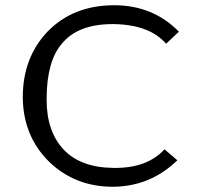

<svg xmlns="http://www.w3.org/2000/svg" viewBox="-20 -711 771 733"><path d="M413 -691Q414 -691 416 -691Q564 -691 663 -590L614 -544Q551 -617 414 -619Q412 -619 410 -619Q277 -619 216 -544Q159 -478 158 -337Q158 -333 158 -330Q158 -209 223 -140Q288 -71 414 -70Q417 -70 421 -70Q543 -70 608 -141L657 -99Q555 0 414 2Q413 2 411 2Q266 2 167 -94Q69 -191 67 -337Q67 -339 67 -340Q67 -491 162 -591Q259 -690 413 -691Z"/></svg>

Font: New Athena Unicode
Style: Regular
Weight: 400
Designer: J. Rusten 1997; rev. by R. Hancock 2001, 2002, rev. by D. Mastronarde 2002-2021
Foundry: GreekKeys New Athena Unicode
Version: Version 5.008